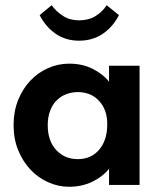

<svg xmlns="http://www.w3.org/2000/svg" viewBox="-20 -709 614 736"><path d="M245 7Q204 7 165.5 -10Q127 -27 97.5 -58Q68 -89 50 -132.5Q32 -176 32 -229Q32 -282 49.5 -325.5Q67 -369 96.5 -400Q126 -431 164.5 -448Q203 -465 245 -465Q296 -465 335.5 -445Q375 -425 398 -396V-457H515V0H398V-62Q373 -31 333 -12Q293 7 245 7ZM278 -99Q329 -99 359.5 -134.5Q390 -170 391 -227V-235Q391 -288 360 -322Q329 -356 278 -356Q255 -356 234 -348Q213 -340 197 -324Q181 -308 172 -284Q163 -260 163 -229Q163 -169 195.5 -134Q228 -99 278 -99ZM283 -553Q232 -553 193.5 -579.5Q155 -606 132 -651L178 -689Q195 -665 221.5 -648Q248 -631 283 -631Q319 -631 345.5 -647Q372 -663 389 -689L436 -651Q413 -606 374 -579.5Q335 -553 283 -553Z"/></svg>

Font: Tilda Sans Bold
Style: Regular
Weight: 700
Designer: ParaType Ltd
Foundry: ParaType Ltd
Version: Version 1.009